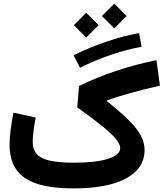

<svg xmlns="http://www.w3.org/2000/svg" viewBox="-20 -1043 906 1063"><path d="M54.5 -419.4Q33 -309.3 33 -243.8Q33 -158.3 70.1 -104.5Q107.1 -50.7 185.6 -25.3Q264.2 0 389.1 0Q576.5 0 678.4 -55.4Q780.4 -110.9 780.4 -212.9Q780.4 -253.1 759.8 -292Q739.2 -331 693.3 -377Q647.3 -423 571.2 -483.3L571 -486.5Q626.6 -506.8 695.6 -526.3Q764.7 -545.8 865.5 -568.9L846.3 -710Q728.2 -685.7 622.3 -650.3Q516.5 -615 417.6 -567.4L407.7 -448.6Q493.9 -387.1 546.1 -344.6Q598.4 -302.1 621.9 -273.3Q645.4 -244.4 645.4 -223.2Q645.4 -185 577.8 -163.6Q510.2 -142.3 390.9 -142.3Q306.5 -142.3 256.1 -153.5Q205.8 -164.8 183.4 -190.3Q161 -215.8 161 -258.6Q161 -279.7 165.7 -317.4Q170.3 -355 177.7 -392.2ZM750.1 -859.6Q662.6 -844 569.8 -812.7Q476.9 -781.4 387.3 -736.9L422.9 -668.2Q508.1 -710.3 594.7 -739.6Q681.3 -769 763.9 -783.9ZM544.1 -954.4 612.7 -885.8 681.3 -954.4 612.7 -1023ZM388.8 -903.8 457.4 -835.2 526 -903.8 457.4 -972.4Z"/></svg>

Font: Estedad-FD VF
Style: Regular
Weight: 100
Designer: Amin Abedi
Version: Version 7.3